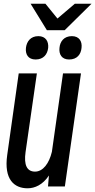

<svg xmlns="http://www.w3.org/2000/svg" viewBox="-20 -976 514 1036"><path d="M329 -813 474 -956H384L290 -876L225 -956H145L233 -813ZM172 -655C215 -655 236 -683 240 -718C243 -752 227 -781 187 -781C145 -781 124 -752 120 -718C116 -683 132 -655 172 -655ZM353 -655C396 -655 417 -683 420 -718C424 -752 408 -781 368 -781C325 -781 304 -752 301 -718C297 -683 313 -655 353 -655ZM320 -580 260 -157C245 -94 212 -50 169 -50C125 -50 108 -86 118 -156L179 -580H81L19 -140C0 -7 57 40 129 40C168 40 211 21 244 -29L239 30H330L417 -580Z"/></svg>

Font: Smiley Sans Oblique
Style: Regular
Weight: 400
Italic angle: -8°
Designer: oooooohmygosh, Nagisa Chen, Janine Sui, Heda Shi, Jian Li
Foundry: atelierAnchor
Version: Version 2.0.1